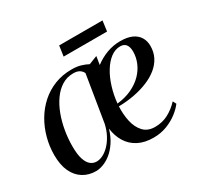

<svg xmlns="http://www.w3.org/2000/svg" viewBox="-144 -827 1036 1007"><g transform="rotate(-30 374.0 -323.0)"><path d="M468 -511.5 460 -461.5Q493.5 -487 532.8 -501.8Q572 -516.5 615 -516.5Q658 -516.5 685.5 -503.8Q713 -491 726.8 -468.2Q740.5 -445.5 740.5 -416Q740.5 -379 725.5 -349.2Q710.5 -319.5 682.8 -296.5Q655 -273.5 617.2 -257.8Q579.5 -242 534.2 -233.2Q489 -224.5 438.5 -223.5Q436 -177 445.2 -133.8Q454.5 -90.5 479.8 -62.8Q505 -35 550 -35Q594 -35 630 -54Q666 -73 696 -105L706.5 -85Q690.5 -63 662.2 -41Q634 -19 596.5 -4.5Q559 10 515 10Q461.5 10 423.2 -10Q385 -30 363 -65.8Q341 -101.5 335 -148.5Q322 -104.5 301.2 -74Q280.5 -43.5 256.8 -24.8Q233 -6 209.2 2.5Q185.5 11 166 11Q122.5 11 88.8 -9.8Q55 -30.5 36 -71Q17 -111.5 17 -171Q17 -224.5 30.8 -275Q44.5 -325.5 70.2 -369Q96 -412.5 133 -445.5Q170 -478.5 217 -497Q264 -515.5 319 -515.5Q352.5 -515.5 376 -508.2Q399.5 -501 417 -491.5ZM328 -180 374 -462Q368.5 -475.5 354.8 -484.5Q341 -493.5 317 -493.5Q278.5 -493.5 247.8 -474.2Q217 -455 193.5 -421.8Q170 -388.5 154.2 -346.2Q138.5 -304 130.5 -257Q122.5 -210 122.5 -164.5Q122.5 -114.5 132 -85.5Q141.5 -56.5 157.5 -43.8Q173.5 -31 193.5 -31Q212.5 -31 232.8 -41.2Q253 -51.5 271.8 -71Q290.5 -90.5 305.2 -118Q320 -145.5 328 -180ZM601 -493Q570.5 -493 543.5 -472.8Q516.5 -452.5 494.8 -417.2Q473 -382 458.8 -336.2Q444.5 -290.5 439.5 -240Q489.5 -245.5 528.2 -263.8Q567 -282 593.5 -309.2Q620 -336.5 633.5 -369Q647 -401.5 647 -435.5Q647 -463 635.8 -478Q624.5 -493 601 -493ZM327 -657H589.5L581 -594.5H318Z"/></g></svg>

Font: Merriweather 144pt
Style: Italic
Weight: 400
Italic angle: -7.8°
Version: Version 2.101